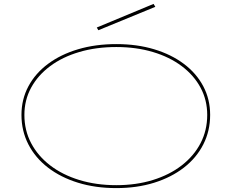

<svg xmlns="http://www.w3.org/2000/svg" viewBox="-20 -949 1187 984"><path d="M576 -723Q682 -723 770 -696.5Q858 -670 922.5 -621.5Q987 -573 1022 -506.5Q1057 -440 1057 -360Q1057 -278 1022 -209Q987 -140 922.5 -90Q858 -40 770 -12.5Q682 15 576 15Q469 15 380 -12.5Q291 -40 226 -90Q161 -140 125.5 -209Q90 -278 90 -360Q90 -440 125.5 -506.5Q161 -573 226 -621.5Q291 -670 380 -696.5Q469 -723 576 -723ZM576 -708Q473 -708 386.5 -682.5Q300 -657 237 -610Q174 -563 139.5 -499.5Q105 -436 105 -360Q105 -281 139.5 -215.5Q174 -150 237 -101.5Q300 -53 386.5 -26.5Q473 0 576 0Q678 0 763.5 -26.5Q849 -53 911.5 -101.5Q974 -150 1008 -215.5Q1042 -281 1042 -360Q1042 -436 1008 -499.5Q974 -563 911.5 -610Q849 -657 763.5 -682.5Q678 -708 576 -708ZM484 -794 476 -808 767 -929 776 -914Z"/></svg>

Font: Kalnia Expanded Thin
Style: Regular
Weight: 250
Width: 7
Designer: Frida Medrano
Foundry: Frida Medrano
Version: Version 1.105